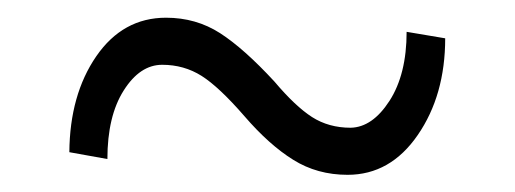

<svg xmlns="http://www.w3.org/2000/svg" viewBox="-20 -405 587 219"><path d="M376.5 -205.6Q341.8 -205.6 314.5 -222.7Q287.1 -239.7 258.8 -272.5Q230 -305.7 210 -318.4Q189.9 -331.1 165 -331.1Q139.6 -331.1 121.1 -301.8Q102.5 -272.5 102.5 -223.6L59.1 -231.4Q59.6 -296.9 89.8 -340.8Q120.1 -384.8 169.4 -384.8Q203.6 -384.8 231 -367.2Q258.3 -349.6 293 -312Q316.9 -283.7 335.9 -271.5Q355 -259.3 379.9 -259.3Q404.8 -259.8 424.3 -290Q443.8 -320.3 443.8 -368.7L487.8 -361.3Q487.8 -296.4 456.5 -251Q425.3 -205.6 376.5 -205.6Z"/></svg>

Font: RobotoCondensed-Light
Style: Light
Weight: 300
Designer: Google
Version: Version 1.200311; 2013